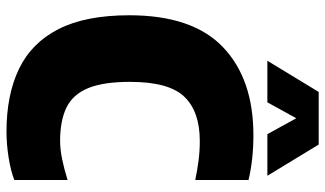

<svg xmlns="http://www.w3.org/2000/svg" viewBox="-225 -766 1001 591"><g transform="rotate(90 275.5 -470.5)"><path d="M385 10Q272 10 192 -28.5Q112 -67 69.5 -150.2Q27 -233.5 27 -368Q27 -562.5 125 -656.2Q223 -750 396 -750Q471 -750 534 -735V-571Q505.5 -577 475.5 -581Q445.5 -585 414 -585Q323.5 -585 277.8 -537.5Q232 -490 232 -370Q232 -287.5 251.5 -240.8Q271 -194 311.2 -174.5Q351.5 -155 414 -155Q439 -155 469.8 -161.2Q500.5 -167.5 534 -178V-14Q505.5 -3 464.8 3.5Q424 10 385 10ZM167 -793 263 -951H425L521 -793H393L344 -882L295 -793Z"/></g></svg>

Font: Encode Sans Condensed Black
Style: Regular
Weight: 900
Width: 3
Designer: Multiple Designers
Foundry: Impallari Type
Version: Version 3.000; ttfautohint (v1.8.3) -l 8 -r 50 -G 200 -x 14 